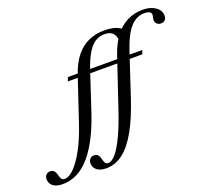

<svg xmlns="http://www.w3.org/2000/svg" viewBox="-502 -1040 1654 1511"><g transform="rotate(-20 325.0 -284.5)"><path d="M510.5 -201Q461 -50.5 405 50.5Q349 151.5 284 202.5Q219 253.5 141.5 253.5Q107.5 253.5 83.8 243.5Q60 233.5 47.8 215.8Q35.5 198 35.5 175Q35.5 153 48.2 138.8Q61 124.5 82.5 124.5Q102.5 124.5 112.5 134.2Q122.5 144 127 158Q131.5 172 135.2 186.2Q139 200.5 146 210.2Q153 220 168.5 220Q202 220 238.5 173.5Q275 127 312.5 45.2Q350 -36.5 385 -141.5L523 -551.5Q553 -641 598 -701Q643 -761 702.5 -791.2Q762 -821.5 835 -821.5Q899 -821.5 940.2 -792.5Q981.5 -763.5 981.5 -718.5Q981.5 -697 969 -683.8Q956.5 -670.5 934 -670.5Q915 -670.5 901.5 -682.8Q888 -695 888 -714.5Q888 -728.5 891.2 -738.8Q894.5 -749 894.5 -760Q894.5 -775 879.8 -783.2Q865 -791.5 837 -791.5Q792 -791.5 754.2 -766Q716.5 -740.5 685.2 -687.5Q654 -634.5 626.5 -551.5ZM724.5 -524.5 712 -492.5H89L101 -524.5ZM485.5 -743.5Q444 -743.5 408.5 -721.8Q373 -700 342.2 -649.2Q311.5 -598.5 282.5 -512L180 -201Q130 -49.5 68.2 51.5Q6.5 152.5 -66.2 203Q-139 253.5 -224 253.5Q-258.5 253.5 -282.8 243.5Q-307 233.5 -319.5 215.8Q-332 198 -332 175Q-332 153 -319.5 138.8Q-307 124.5 -285.5 124.5Q-265.5 124.5 -255.2 134.2Q-245 144 -240.2 158Q-235.5 172 -231.5 186.2Q-227.5 200.5 -219.8 210.2Q-212 220 -196.5 220Q-158 220 -113.5 174Q-69 128 -25.2 46.5Q18.5 -35 54.5 -141.5L178.5 -512Q210.5 -606 257.2 -663.2Q304 -720.5 363.8 -746.2Q423.5 -772 494 -772Q544.5 -772 581.8 -760.8Q619 -749.5 644.5 -726L579.5 -648.5Q577 -697.5 554.2 -720.5Q531.5 -743.5 485.5 -743.5Z"/></g></svg>

Font: Libre Caslon Text
Style: Italic
Weight: 400
Italic angle: -22.583°
Designer: Pablo Impallari, Rodrigo Fuenzalida, Katja Schimmel
Foundry: Pablo Impallari, Rodrigo Fuenzalida
Version: Version 2.000